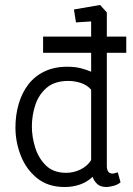

<svg xmlns="http://www.w3.org/2000/svg" viewBox="-20 -747 535 771"><path d="M153 -600H487V-535H153ZM240 4Q173 4 129 -31.5Q85 -67 63.5 -122Q42 -177 42 -235Q42 -285 55 -329.5Q68 -374 93.5 -407.5Q119 -441 158.5 -460Q198 -479 250 -479Q281 -479 304.5 -473Q328 -467 346 -459V-661L285 -657L277 -709L382 -727L409 -697V-79Q409 -68 414 -59Q419 -50 432 -50Q437 -50 443 -52Q449 -54 453 -55L464 -15Q453 -5 435 -0.5Q417 4 408 4Q383 4 370 -8.5Q357 -21 352 -37Q330 -16 301 -6Q272 4 240 4ZM246 -53Q275 -53 302.5 -66Q330 -79 346 -104V-387Q329 -406 304.5 -414Q280 -422 254 -422Q200 -422 168 -395Q136 -368 122 -326Q108 -284 108 -239Q108 -197 121.5 -154Q135 -111 165 -82Q195 -53 246 -53Z"/></svg>

Font: Kreon Light Light
Style: Regular
Weight: 300
Version: Version 2.002